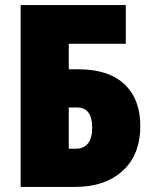

<svg xmlns="http://www.w3.org/2000/svg" viewBox="-20 -734 600 754"><path d="M61 0H276Q392 0 461.5 -63Q531 -126 531 -240Q531 -344 469 -403Q407 -462 286 -462H250V-562H474V-714H61ZM250 -150V-312H282Q342 -312 342 -233Q342 -150 276 -150Z"/></svg>

Font: Noto Sans Display SemiCondensed Black
Style: Regular
Weight: 900
Width: 4
Designer: Monotype Design Team
Foundry: Monotype Imaging Inc.
Version: Version 1.900